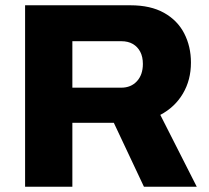

<svg xmlns="http://www.w3.org/2000/svg" viewBox="-20 -707 790 727"><path d="M75 0V-687H474Q550 -687 601 -658.5Q652 -630 677.5 -580.5Q703 -531 703 -470Q703 -404 672.5 -352.5Q642 -301 587 -272L725 0H525L411 -242H254V0ZM254 -375H439Q476 -375 498.5 -399.5Q521 -424 521 -465Q521 -492 511 -511Q501 -530 483 -540.5Q465 -551 439 -551H254Z"/></svg>

Font: Archivo SemiBold ExtraBold
Style: Regular
Weight: 800
Version: Version 2.001